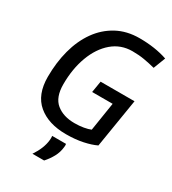

<svg xmlns="http://www.w3.org/2000/svg" viewBox="-218 -825 1033 1152"><g transform="rotate(30 298.5 -249.0)"><path d="M308 10Q186 10 114 -50.5Q42 -111 42 -234Q42 -333 65 -419.5Q88 -506 134 -571Q180 -636 248 -673Q316 -710 404 -710Q512 -710 597 -681L565 -598Q526 -608 488.5 -614.5Q451 -621 406 -621Q326 -621 267.5 -571Q209 -521 177 -435Q145 -349 145 -242Q145 -152 193 -112.5Q241 -73 319 -73Q353 -73 381.5 -78Q410 -83 429 -91L460 -288H318L331 -367H566L511 -29Q476 -12 424 -1Q372 10 308 10ZM242 60H338Q340 71 338 83Q334 120 316.5 152Q299 184 274 212H193Q236 148 242 90Q244 73 242 60Z"/></g></svg>

Font: Georama Medium
Style: Italic
Weight: 500
Italic angle: -9°
Designer: Jean-Baptiste Levee
Foundry: Production Type
Version: Version 1.000